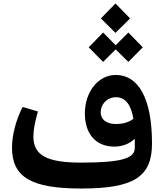

<svg xmlns="http://www.w3.org/2000/svg" viewBox="-20 -1077 939 1104"><path d="M447 7C750 7 854 -60 854 -252C854 -514 775 -646 645 -646C545 -646 468 -549 468 -425C468 -305 533 -234 637 -234C684 -234 724 -250 755 -279V-227C755 -169 689 -142 447 -142C251 -142 172 -183 172 -292C172 -329 180 -373 198 -436L110 -462C72 -388 49 -300 49 -228C49 -57 162 7 447 7ZM490 -805 573 -721 645 -793 718 -721 801 -805 718 -890 645 -817 573 -890ZM559 -432C559 -477 595 -518 647 -518C701 -518 734 -474 747 -394C723 -375 689 -364 647 -364C591 -364 559 -390 559 -432ZM560 -971 644 -888 728 -971 644 -1057Z"/></svg>

Font: Wafeq
Style: Bold
Weight: 700
Designer: Rasmus Andersson & Azza Alameddine
Foundry: Google & TypeTogether
Version: Version 3.000;FEAKit 1.0